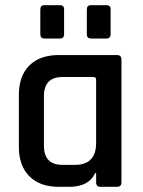

<svg xmlns="http://www.w3.org/2000/svg" viewBox="-20 -723 552 743"><path d="M136 -591V-686Q136 -703 152 -703H212Q228 -703 228 -687V-591Q228 -574 212 -574H152Q136 -574 136 -591ZM316 -591V-686Q316 -703 332 -703H392Q408 -703 408 -687V-591Q408 -574 392 -574H332Q316 -574 316 -591ZM247 0H208Q134 0 93.5 -41Q53 -82 53 -155V-355Q53 -429 93.5 -469.5Q134 -510 208 -510H432Q450 -510 450 -493V-17Q450 0 432 0H369Q352 0 352 -17V-53H348Q324 0 247 0ZM352 -170V-415Q352 -425 341 -425H222Q150 -425 150 -351V-159Q150 -85 222 -85H270Q352 -85 352 -170Z"/></svg>

Font: Rajdhani SemiBold
Style: Regular
Weight: 600
Designer: Satya Rajpurohit, Jyotish Sonowal
Foundry: Indian Type Foundry
Version: Version 1.201 February 1, 2022